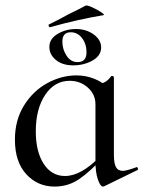

<svg xmlns="http://www.w3.org/2000/svg" viewBox="-20 -677 530 708"><path d="M35 -162Q35 -234 68.5 -288Q102 -342 154.5 -370.5Q207 -399 262 -399Q297 -399 329 -386Q361 -373 383 -350L332 -292Q332 -329 304 -354Q276 -379 237 -379Q181 -379 146.5 -327Q112 -275 112 -193Q112 -118 141 -73Q170 -28 220 -28Q279 -28 349 -100L357 -93Q313 -45 272.5 -17Q232 11 181 11Q119 11 77 -34.5Q35 -80 35 -162ZM332 -81V-360Q356 -368 368 -375Q380 -382 390 -396Q391 -397 393 -397Q395 -397 397.5 -395.5Q400 -394 400 -393V-107Q400 -75 407.5 -61Q415 -47 433 -47Q446 -47 482 -60L484 -61Q487 -61 488.5 -56Q490 -51 487 -50L364 10L360 11Q350 11 341 -15Q332 -41 332 -81ZM162 -504Q162 -534 192.5 -552Q223 -570 260 -570Q298 -570 325.5 -550Q353 -530 353 -502Q353 -472 321.5 -454Q290 -436 250 -436Q210 -436 186 -456Q162 -476 162 -504ZM299 -484Q299 -515 282.5 -536.5Q266 -558 241 -558Q210 -558 210 -524Q210 -495 225.5 -471.5Q241 -448 266 -448Q299 -448 299 -484ZM164 -577Q161 -577 159.5 -581.5Q158 -586 161 -587Q188 -600 232 -624Q251 -633 266.5 -641Q282 -649 295 -656Q300 -659 319 -650.5Q338 -642 353 -632Q368 -622 361 -621Q265 -605 166 -577Z"/></svg>

Font: Cormorant Infant Medium
Style: Regular
Weight: 500
Designer: Christian Thalmann (Catharsis Fonts)
Foundry: Catharsis Fonts
Version: Version 4.000